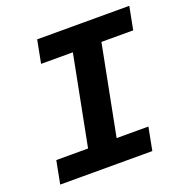

<svg xmlns="http://www.w3.org/2000/svg" viewBox="-120 -768 841 876"><g transform="rotate(-20 300.5 -329.5)"><path d="M153.3 -658.7H600.6L579.1 -547.4H424.8L339.8 -111.3H494.1L472.7 0H25.4L46.9 -111.3H201.2L286.1 -547.4H131.8Z"/></g></svg>

Font: Cousine
Style: Bold Italic
Weight: 700
Italic angle: -12°
Monospace: yes
Designer: Steve Matteson
Foundry: Ascender Corporation
Version: Version 1.20